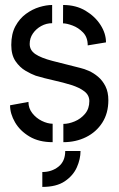

<svg xmlns="http://www.w3.org/2000/svg" viewBox="-20 -560 471 763"><path d="M148.2 182.8V123.6Q185.4 123.6 212.3 102.3Q239.2 81 239.2 40H300Q300 72 285.4 104.9Q270.8 137.8 237.6 160.3Q204.4 182.8 148.2 182.8ZM231.8 5V-67.6Q252.8 -67.6 277 -77.7Q301.2 -87.8 318.1 -108Q335 -128.2 335 -158.2Q335 -181.8 315.2 -197Q295.4 -212.2 263.5 -222.2Q231.6 -232.2 194.1 -240.5Q156.6 -248.8 121.8 -259.2Q104 -265.6 81.3 -278.9Q58.6 -292.2 41.7 -316.8Q24.8 -341.4 24.8 -381.4Q24.8 -425.4 41.2 -455.8Q57.6 -486.2 83.2 -504.9Q108.8 -523.6 136.6 -531.9Q164.4 -540.2 187.2 -540.2V-467.8Q164.2 -467.8 143.8 -456.6Q123.4 -445.4 110.7 -426.9Q98 -408.4 98 -385.4Q98 -360.2 120.6 -345Q143.2 -329.8 188 -318.1Q232.8 -306.4 299 -290Q314.2 -286.6 333.1 -278.3Q352 -270 369.8 -255Q387.6 -240 399.1 -217.1Q410.6 -194.2 410.6 -161.8Q410.6 -110.2 386.6 -72.7Q362.6 -35.2 322 -15.1Q281.4 5 231.8 5ZM189.2 5Q134.8 5 97.1 -17.5Q59.4 -40 39.7 -74Q20 -108 20 -141.6L93 -155Q93 -129.8 108.4 -110.2Q123.8 -90.6 146.1 -79.6Q168.4 -68.6 189.2 -68.2ZM328.6 -379.6Q328.6 -411.8 310.1 -430.9Q291.6 -450 268.3 -458.6Q245 -467.2 230.4 -467.2L230.8 -540.2Q281.8 -540.2 319.9 -517.4Q358 -494.6 379.6 -460.7Q401.2 -426.8 401.2 -391.6Z"/></svg>

Font: Stick No Bills ExtraLight
Style: Regular
Weight: 200
Designer: Kosala Senevirathne, Siva Puranthara, Lasantha Premarathna, Tharique Azeez
Foundry: mooniak
Version: Version 2.000